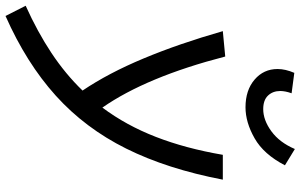

<svg xmlns="http://www.w3.org/2000/svg" viewBox="-242 -598 1036 661"><g transform="rotate(90 275.5 -268.0)"><path d="M0.5 230.5 -34.7 161.1Q55.2 120.6 127.7 72.5Q200.2 24.4 257.3 -34.7Q197.3 -123.5 146.5 -245.4Q95.7 -367.2 52.7 -517.6L140.1 -525.9Q210.4 -254.4 315.9 -103Q377 -184.6 416.7 -286.9Q456.5 -389.2 478.5 -517.6H564Q527.3 -326.2 457 -184.8Q386.7 -43.5 274.7 57.6Q162.6 158.7 0.5 230.5ZM314.9 -595.7Q255.9 -595.7 219.5 -627Q183.1 -658.2 183.1 -706.1Q183.1 -732.9 196.3 -763.7L266.6 -754.4Q258.8 -732.4 258.8 -715.3Q258.8 -689.9 274.4 -673.3Q290 -656.7 321.3 -656.7Q358.9 -656.7 397.5 -684.8Q436 -712.9 458.5 -765.6L514.6 -731.4Q476.6 -658.2 421.6 -627Q366.7 -595.7 314.9 -595.7Z"/></g></svg>

Font: Cascadia Code NF SemiLight
Style: Italic
Weight: 350
Italic angle: -10°
Monospace: yes
Designer: Aaron Bell
Foundry: Saja Typeworks
Version: Version 2404.023; ttfautohint (v1.8.4)